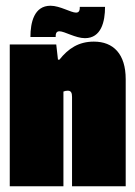

<svg xmlns="http://www.w3.org/2000/svg" viewBox="-20 -649 470 669"><path d="M346 -625H258C258 -617 258 -605 245 -605C227 -605 189 -629 156 -629C99 -629 86 -571 86 -520H174C174 -528 174 -540 187 -540C205 -540 243 -516 276 -516C333 -516 346 -574 346 -625ZM14 0H201V-330C206 -332 211 -333 216 -333C228 -333 231 -325 231 -311V0H418V-373C418 -461 375 -504 307 -504C254 -504 218 -480 187 -441H182L176 -494H14Z"/></svg>

Font: Blinker Headline
Style: Regular
Weight: 900
Width: 4
Designer: Juergen Huber
Foundry: supertype
Version: Version 1.015;PS 1.15;hotconv 1.0.88;makeotf.lib2.5.647800